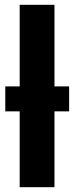

<svg xmlns="http://www.w3.org/2000/svg" viewBox="-20 -780 309 800"><path d="M62 0V-316H2V-420H62V-760H207V-420H268V-316H207V0Z"/></svg>

Font: Noto Sans ExtraCondensed ExtraBold
Style: Regular
Weight: 800
Width: 2
Designer: Monotype Design Team
Foundry: Monotype Imaging Inc.
Version: Version 2.013; ttfautohint (v1.8.4.7-5d5b)